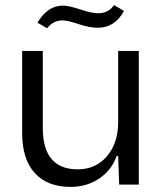

<svg xmlns="http://www.w3.org/2000/svg" viewBox="-20 -725 641 754"><path d="M257 9Q167 9 117 -45Q67 -99 67 -203V-525H148V-223Q148 -60 285 -60Q356 -60 400 -111.5Q444 -163 444 -245V-525H525V0H448L444 -112H438Q418 -56 369 -23.5Q320 9 257 9ZM364 -616Q331 -616 288 -630.5Q245 -645 226 -645Q189 -645 165 -614L127 -636Q167 -703 227 -703Q250 -703 297 -687.5Q344 -672 367 -673Q405 -673 428 -705L467 -682Q431 -616 364 -616Z"/></svg>

Font: Mona Sans
Style: Regular
Weight: 400
Designer: Deni Anggara
Foundry: GitHub
Version: Version 2.000;Glyphs 3.2.3 (3260)